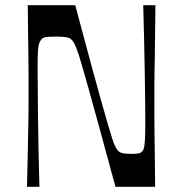

<svg xmlns="http://www.w3.org/2000/svg" viewBox="-20 -720 700 740"><path d="M84 0Q86 -78 87 -128Q88 -178 88.5 -209.5Q89 -241 89.5 -262.5Q90 -284 90 -303.5Q90 -323 90 -350Q90 -377 90 -396.5Q90 -416 90 -437.5Q90 -459 89.5 -490.5Q89 -522 88.5 -572Q88 -622 87 -700H270Q304 -572 328.5 -482Q353 -392 369.5 -333Q386 -274 396.5 -238.5Q407 -203 413 -184.5Q419 -166 423 -158Q427 -150 431 -144Q438 -134 449.5 -130.5Q461 -127 485 -127Q506 -127 515 -129Q524 -131 528 -137Q532 -140 534.5 -148.5Q537 -157 538.5 -179Q540 -201 540 -245Q540 -276 539.5 -325.5Q539 -375 538 -436Q537 -497 535.5 -564.5Q534 -632 532 -700H579Q578 -622 577.5 -572Q577 -522 576.5 -490.5Q576 -459 575.5 -437.5Q575 -416 575 -396.5Q575 -377 575 -350Q575 -323 575 -303.5Q575 -284 575 -262.5Q575 -241 575.5 -209.5Q576 -178 576.5 -128Q577 -78 578 0H425Q389 -133 363.5 -226Q338 -319 321 -379.5Q304 -440 293.5 -476Q283 -512 276.5 -529Q270 -546 266 -553Q262 -560 258 -565Q250 -574 236.5 -576.5Q223 -579 194 -579Q165 -579 154 -576.5Q143 -574 138 -566Q133 -560 130 -550Q127 -540 126 -519Q125 -498 125 -456Q125 -427 125.5 -379Q126 -331 126.5 -270Q127 -209 128.5 -140.5Q130 -72 132 0Z"/></svg>

Font: Ojuju Medium
Style: Regular
Weight: 500
Designer: Chisaokwu Joboson, Mirko Velimirovic
Foundry: Udi Foundry
Version: Version 1.000